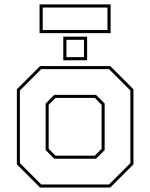

<svg xmlns="http://www.w3.org/2000/svg" viewBox="-20 -834 668 854"><path d="M158 0 55 -103V-437L158 -540H470.5L573.5 -437V-103L470.5 0ZM163.5 -13.5H465L560 -108.5V-431.5L465 -526.5H163.5L68.5 -431.5V-108.5ZM221.5 -128 183 -166.5V-373.5L221.5 -412H407L445.5 -373.5V-166.5L407 -128ZM227 -141.5H401.5L432 -172V-368L401.5 -398.5H227L196.5 -368V-172ZM261.5 -566V-671H367.5V-566ZM275.5 -580H353.5V-657H275.5ZM156 -686.5V-814.5H472V-686.5ZM170 -700.5H458V-800.5H170Z"/></svg>

Font: Tourney Thin
Style: Regular
Weight: 100
Designer: Tyler Finck
Foundry: Etcetera Type Co
Version: Version 1.015